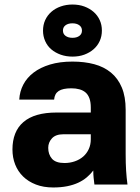

<svg xmlns="http://www.w3.org/2000/svg" viewBox="-20 -815 620 848"><path d="M215 13Q172 13 138.5 0Q105 -13 82 -35.5Q59 -58 47 -88.5Q35 -119 35 -155Q35 -194 47 -224.5Q59 -255 83.5 -276Q108 -297 144.5 -307.5Q181 -318 230 -318H381V-340Q381 -364 375 -380.5Q369 -397 358 -406.5Q347 -416 331 -420.5Q315 -425 295 -425Q276 -425 262 -422Q248 -419 239 -413Q230 -407 225 -397.5Q220 -388 219 -375H65Q67 -411 83 -441.5Q99 -472 128.5 -494.5Q158 -517 201 -530Q244 -543 300 -543Q353 -543 396 -531.5Q439 -520 470 -494.5Q501 -469 518 -428.5Q535 -388 535 -330V-135Q535 -93 537 -61.5Q539 -30 543 0H397Q395 -17 393.5 -30Q392 -43 392 -62Q380 -46 363.5 -32Q347 -18 325.5 -8Q304 2 276.5 7.5Q249 13 215 13ZM265 -95Q289 -95 310.5 -102.5Q332 -110 347.5 -123.5Q363 -137 372 -156.5Q381 -176 381 -200V-222H260Q226 -222 209.5 -204Q193 -186 193 -162Q193 -133 209.5 -114Q226 -95 265 -95ZM300.5 -565Q272 -565 248.1 -573.5Q224.2 -582.1 206.6 -597Q189 -612 179.5 -633.6Q170 -655.2 170 -679.5Q170 -705 179.5 -726Q189 -747 206.5 -762.5Q224 -778 248.2 -786.5Q272.4 -795 300 -795Q329 -795 352.6 -786.3Q376.2 -777.5 393.6 -762.3Q411 -747 420.5 -726.1Q430 -705.3 430 -680Q430 -655 420.5 -634Q411 -613 393.6 -597.7Q376.2 -582.5 352.6 -573.7Q329 -565 300.5 -565ZM300.2 -648Q319 -648 330.5 -656.5Q342 -665 342 -680Q342 -695 330.3 -703.5Q318.7 -712 299.8 -712Q281 -712 269.5 -703.5Q258 -695 258 -680Q258 -665 269.7 -656.5Q281.3 -648 300.2 -648Z"/></svg>

Font: Golos Text VF
Style: Regular
Weight: 400
Designer: A.Korolkova, Vitaly Kuzmin
Foundry: ParaType Ltd
Version: Version 2.003